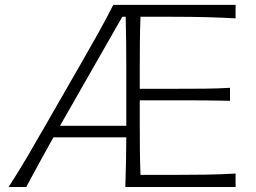

<svg xmlns="http://www.w3.org/2000/svg" viewBox="-20 -752 1029 772"><path d="M14.6 0Q52.2 -58.1 91.1 -124Q129.9 -189.9 163.1 -248.5L309.6 -503.4Q345.7 -565.9 376.7 -621.8Q407.7 -677.7 435.5 -732.4H927.2V-678.2Q874 -681.2 813 -682.9Q752 -684.6 668.9 -684.6H544.9Q543 -634.8 542.5 -586.2Q542 -537.6 542 -481V-395H677.2Q750 -395 802.7 -395.5Q855.5 -396 904.8 -398.9V-346.7Q852.5 -348.1 800 -348.4Q747.6 -348.6 676.3 -348.6H542V-251.5Q542 -195.3 542.5 -146.7Q543 -98.1 544.9 -48.8H674.3Q744.1 -48.8 806.9 -49.8Q869.6 -50.8 927.2 -54.2V0H483.9Q485.8 -51.8 486.6 -99.4Q487.3 -147 487.8 -199.7H194.8Q167 -150.4 139.2 -99.4Q111.3 -48.3 85.4 0ZM487.8 -246.1V-488.3Q487.8 -543.5 487.1 -591.1Q486.3 -638.7 485.4 -684.6H471.7L221.2 -246.1Z"/></svg>

Font: Pinar-DS2-FD Light
Style: Regular
Weight: 300
Designer: Amin Abedi
Version: Version 2.000